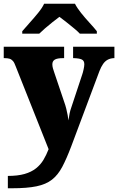

<svg xmlns="http://www.w3.org/2000/svg" viewBox="-23 -786 632 1027"><path d="M19 155Q72 155 108.5 144.5Q145 134 169.5 114.5Q194 95 209.5 69Q225 43 237 12L61 -431Q54 -451 46 -460Q38 -469 27.5 -472Q17 -475 2 -475H-3V-536H320V-475H315Q283 -475 270 -467Q257 -459 257 -442Q257 -432 260 -421Q263 -410 267 -399L320 -242Q327 -223 331.5 -204.5Q336 -186 339 -170Q342 -154 343 -142Q346 -164 349.5 -180Q353 -196 357 -207L417 -388Q420 -396 424 -414Q428 -432 428 -442Q428 -461 415 -467.5Q402 -474 373 -475H368V-536H589V-475H585Q567 -474 553 -466.5Q539 -459 528.5 -444Q518 -429 509 -406L358 -3Q333 63 310 106.5Q287 150 255 175Q223 200 172.5 210.5Q122 221 42 221H19ZM96 -619Q112 -638 135.5 -664Q159 -690 181 -717Q203 -744 213 -766H378Q389 -744 410.5 -717Q432 -690 456 -664Q480 -638 495 -619V-606H404Q394 -617 373.5 -634Q353 -651 331.5 -668Q310 -685 295 -696Q280 -685 258.5 -668Q237 -651 217.5 -634Q198 -617 187 -606H96Z"/></svg>

Font: Noto Serif Kannada Black
Style: Regular
Weight: 900
Version: Version 2.003